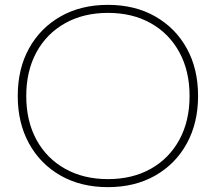

<svg xmlns="http://www.w3.org/2000/svg" viewBox="-20 -760 888 790"><path d="M424 10Q313 10 229.5 -37.5Q146 -85 99.5 -169.5Q53 -254 53 -365Q53 -477 99.5 -561Q146 -645 229.5 -692.5Q313 -740 424 -740Q535 -740 618.5 -692.5Q702 -645 748.5 -561Q795 -477 795 -365Q795 -254 748.5 -169.5Q702 -85 618.5 -37.5Q535 10 424 10ZM424 -23Q525 -23 600.5 -65.5Q676 -108 718 -185Q760 -262 760 -365Q760 -468 718 -545Q676 -622 600.5 -664.5Q525 -707 424 -707Q324 -707 248 -664.5Q172 -622 130 -545Q88 -468 88 -365Q88 -262 130 -185Q172 -108 248 -65.5Q324 -23 424 -23Z"/></svg>

Font: M PLUS 1 ExtraLight
Style: Regular
Weight: 250
Version: Version 1.001